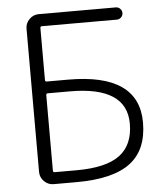

<svg xmlns="http://www.w3.org/2000/svg" viewBox="-52 -800 699 824"><g transform="rotate(-5 297.0 -388.0)"><path d="M147.5 -470.7Q147.5 -462.9 154.3 -462.9H247.1Q550.8 -462.9 550.8 -252Q550.8 -133.8 476.1 -77.6Q401.4 -21.5 244.1 -21.5H145.5Q122.1 -21.5 105 -38.6Q87.9 -55.7 87.9 -79.1V-696.3Q87.9 -719.7 105 -736.8Q122.1 -753.9 145.5 -753.9H477.5Q488.3 -753.9 496.1 -746.1Q503.9 -738.3 503.9 -727.5Q503.9 -716.8 496.1 -709Q488.3 -701.2 477.5 -701.2H154.3Q147.5 -701.2 147.5 -693.4ZM154.3 -412.1Q147.5 -412.1 147.5 -404.3V-80.1Q147.5 -72.3 154.3 -72.3H249Q376 -72.3 435.1 -116.2Q494.1 -160.2 494.1 -252Q494.1 -412.1 250 -412.1Z"/></g></svg>

Font: Gen Jyuu Gothic P Light
Style: Regular
Weight: 200
Designer: [Source Han Sans]
Ryoko NISHIZUKA  (kana & ideographs); Paul D. Hunt (Latin, Greek & Cyrillic); Wenlong ZHANG  (bopomofo
Version: Version 1.002.20150607